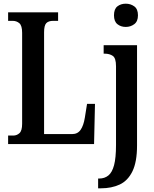

<svg xmlns="http://www.w3.org/2000/svg" viewBox="-20 -781 834 1041"><path d="M24 0V-46H52Q71 -46 85.5 -59Q100 -72 100 -110V-603Q100 -642 85 -655Q70 -668 48 -668H24V-714H295V-668H269Q243 -668 231 -655.5Q219 -643 219 -606V-54H371Q401 -54 417 -77Q433 -100 440 -143L452 -218H495L490 0ZM662 -635Q635 -635 616.5 -650Q598 -665 598 -698Q598 -732 616.5 -746.5Q635 -761 662 -761Q688 -761 708 -746.5Q728 -732 728 -698Q728 -665 708 -650Q688 -635 662 -635ZM512 240V187H518Q547 187 567.5 170.5Q588 154 598.5 114.5Q609 75 609 5V-422Q609 -466 591.5 -478Q574 -490 548 -490H542V-536H723V8Q723 97 698 148Q673 199 629 219.5Q585 240 527 240Z"/></svg>

Font: Noto Serif ExtraCondensed SemiBold
Style: Regular
Weight: 600
Width: 2
Designer: Monotype Design Team
Foundry: Monotype Imaging Inc.
Version: Version 2.015; ttfautohint (v1.8.4.7-5d5b)